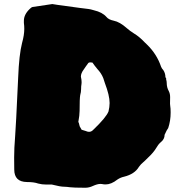

<svg xmlns="http://www.w3.org/2000/svg" viewBox="-20 -884 901 934"><path d="M320.3 26.9C310.1 25.4 300.8 24.4 292.5 24.4C280.3 24.4 260.3 21 231.9 13.7C231.9 13.7 204.1 13.7 204.1 13.7C190.9 13.7 178.2 12.2 165.5 8.8C152.3 3.9 134.3 1.5 111.3 1.5C69.8 1 49.3 -19 49.3 -59.6C49.3 -79.1 49.3 -98.6 48.8 -117.7C48.8 -146.5 50.3 -181.6 53.7 -222.2C55.7 -241.7 60.5 -336.9 68.4 -507.3C71.3 -581.1 77.6 -637.2 87.4 -675.3C94.7 -701.2 98.1 -724.1 98.1 -743.2C98.1 -752.9 97.7 -762.7 96.2 -772.5C96.2 -772.5 96.2 -783.2 96.2 -783.2C96.2 -803.7 106 -823.2 126 -841.8C130.9 -846.7 135.3 -849.6 139.2 -850.1C187.5 -857.4 219.2 -862.3 234.4 -864.3C234.4 -864.3 259.3 -860.4 259.3 -860.4C353 -847.2 403.3 -840.8 410.2 -840.3C416.5 -839.8 425.8 -837.4 437 -834C464.4 -827.6 484.4 -816.9 497.6 -801.8C504.9 -792.5 517.1 -786.6 533.7 -783.2C553.2 -779.3 574.2 -767.1 596.7 -747.1C607.9 -737.3 619.6 -728.5 631.8 -721.2C650.4 -710 667 -695.8 682.1 -679.7C682.1 -679.7 694.8 -667.5 694.8 -667.5C727.1 -636.2 750 -600.1 763.7 -559.1C766.1 -553.2 769.5 -547.9 774.4 -543C781.2 -532.7 784.7 -521.5 784.7 -508.3C787.1 -505.9 788.6 -502.9 788.6 -500.5C788.6 -500.5 788.1 -498 788.1 -498C790 -492.2 791 -486.3 791 -481C791 -465.8 794.4 -452.6 801.3 -440.4C805.7 -431.6 807.6 -421.9 807.6 -411.6C807.6 -411.6 807.1 -379.4 807.1 -379.4C807.1 -376 807.6 -372.6 808.1 -368.7C809.6 -360.8 810.1 -350.1 810.1 -336.4C810.1 -309.6 806.2 -284.7 798.3 -261.2C793.9 -255.9 788.1 -244.6 780.8 -228.5C780.8 -213.9 774.4 -201.7 761.7 -191.9C753.4 -184.6 746.1 -175.3 740.2 -164.6C731.9 -150.4 718.3 -133.8 698.7 -115.7C688.5 -105.5 681.6 -98.6 677.2 -95.2C668.9 -88.4 661.6 -80.6 655.8 -72.3C641.6 -48.3 617.2 -32.7 583.5 -24.4C571.8 -22 561 -17.1 551.3 -10.7C531.2 5.4 511.7 13.2 493.7 13.2C488.3 13.2 481.9 12.7 475.6 11.2C473.1 10.7 470.7 10.7 468.3 10.7C458 10.7 446.3 14.2 432.1 20.5C419.9 26.4 407.2 29.3 395 29.3C355.5 29.3 330.6 28.3 320.3 26.9ZM433.1 -252C475.6 -292.5 500.5 -322.8 507.8 -341.8C511.2 -356 513.2 -369.6 513.2 -382.8C513.2 -407.7 505.4 -439.9 490.2 -480C490.2 -480 482.4 -503.9 482.4 -503.9C476.1 -520 466.3 -534.7 453.6 -548.3C443.8 -560.1 436 -570.3 429.7 -579.6C425.8 -580.1 422.4 -580.6 419.4 -580.6C414.6 -580.6 411.1 -579.6 409.7 -577.6C405.3 -572.3 401.9 -567.4 398.4 -562C395 -556.6 391.6 -551.3 387.7 -546.4C378.4 -534.2 373.5 -522.5 373.5 -511.2C376 -500.5 377 -491.2 377 -483.9C377 -481 377 -478.5 376.5 -476.1C375 -467.8 374.5 -459.5 374.5 -450.2C374.5 -440.9 373 -431.2 370.1 -420.9C368.2 -410.6 367.2 -385.3 367.2 -344.7C367.2 -331.1 365.2 -312.5 360.8 -289.1C361.8 -289.1 362.8 -288.6 362.8 -288.6C362.8 -288.6 367.7 -269.5 367.7 -269.5C367.7 -269.5 377 -252.9 377 -252.9C377 -252.9 397.5 -246.6 397.5 -246.6C402.8 -244.1 408.2 -242.7 413.1 -242.7C420.4 -242.7 427.2 -245.6 433.1 -252Z"/></svg>

Font: Kaph
Style: Regular
Weight: 400
Designer: GGBotNet
Foundry: f0n7.com